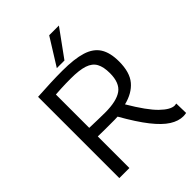

<svg xmlns="http://www.w3.org/2000/svg" viewBox="-262 -1042 1173 1173"><g transform="rotate(-45 324.5 -455.0)"><path d="M615 10Q573 10 529.5 -17.5Q486 -45 437 -107Q388 -169 329 -273Q318 -272 303 -272Q288 -272 278 -272Q249 -272 218.5 -272Q188 -272 158 -273V0H71V-702Q137 -706 187.5 -708Q238 -710 289 -710Q392 -710 454.5 -690.5Q517 -671 545.5 -626Q574 -581 574 -505Q574 -411 532.5 -362Q491 -313 414 -294Q485 -174 536.5 -124Q588 -74 624 -74Q626 -74 631 -75Q636 -76 639 -76L641 7Q636 8 629.5 9Q623 10 615 10ZM293 -344Q392 -344 438 -377Q484 -410 484 -494Q484 -548 466.5 -580Q449 -612 407 -626Q365 -640 291 -640Q265 -640 245.5 -639.5Q226 -639 206 -638Q186 -637 158 -635V-347Q196 -346 228 -345Q260 -344 293 -344ZM276 -745 385 -920H469L342 -745Z"/></g></svg>

Font: Georama
Style: Regular
Weight: 400
Designer: Jean-Baptiste Levee
Foundry: Production Type
Version: Version 1.000